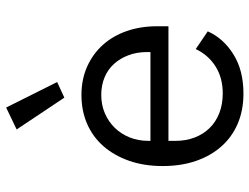

<svg xmlns="http://www.w3.org/2000/svg" viewBox="-116 -704 831 640"><g transform="rotate(-90 300.0 -383.5)"><path d="M189 -744 262 -779 347 -609 295 -585ZM309 12Q253 12 208.5 -7Q164 -26 132.5 -61.5Q101 -97 84 -146.5Q67 -196 67 -257Q67 -319 84.5 -369Q102 -419 133 -454.5Q164 -490 207.5 -509Q251 -528 304 -528Q356 -528 398.5 -509Q441 -490 471 -456.5Q501 -423 517 -377Q533 -331 533 -276V-238H151V-214Q151 -180 162 -151Q173 -122 193.5 -101Q214 -80 243.5 -68.5Q273 -57 309 -57Q361 -57 399 -81Q437 -105 457 -147L516 -107Q493 -55 439.5 -21.5Q386 12 309 12ZM304 -462Q271 -462 243 -450Q215 -438 194.5 -417Q174 -396 162.5 -367.5Q151 -339 151 -305V-298H447V-309Q447 -343 436.5 -371Q426 -399 407.5 -419.5Q389 -440 362.5 -451Q336 -462 304 -462Z"/></g></svg>

Font: PlemolJP35 Console
Style: Regular
Weight: 400
Version: v2.0.3; ttfautohint (v1.8.4.7-5d5b-dirty) -l 6 -r 45 -G 200 